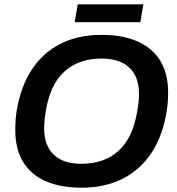

<svg xmlns="http://www.w3.org/2000/svg" viewBox="-20 -860 822 892"><path d="M359 12Q262 12 193 -18Q124 -48 87.5 -107.5Q51 -167 51 -256Q51 -280 52.5 -303Q54 -326 58 -348Q76 -457 127 -535.5Q178 -614 260 -656Q342 -698 452 -698Q549 -698 618 -668Q687 -638 724 -578.5Q761 -519 761 -430Q761 -408 759.5 -386Q758 -364 754 -342Q737 -232 685.5 -152.5Q634 -73 551.5 -30.5Q469 12 359 12ZM357 -99Q412 -99 455.5 -114.5Q499 -130 531.5 -160Q564 -190 585 -234Q606 -278 616 -335Q619 -351 621 -364Q623 -377 624 -387Q625 -397 625.5 -406Q626 -415 626 -423Q626 -475 606.5 -512Q587 -549 548 -568.5Q509 -588 452 -588Q398 -588 354.5 -572.5Q311 -557 278.5 -527Q246 -497 225 -453Q204 -409 194 -352Q191 -336 189.5 -323Q188 -310 187 -299.5Q186 -289 185.5 -280.5Q185 -272 185 -264Q185 -212 204.5 -175Q224 -138 262.5 -118.5Q301 -99 357 -99ZM327 -757 341 -840H646L632 -757Z"/></svg>

Font: Archivo SemiBold SemiBold
Style: Italic
Weight: 600
Italic angle: -10°
Version: Version 2.001